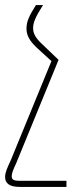

<svg xmlns="http://www.w3.org/2000/svg" viewBox="-36 -502 304 754"><path d="M-16 193C-16 217 0 232 41 232H225V208H40C16 208 10 202 10 190C10 178 16 164 28 138L194 -267L127 -331C105 -352 94 -370 94 -391C94 -412 102 -434 133 -482H105C78 -439 68 -417 68 -390C68 -364 79 -343 107 -316L166 -262L6 128C-8 158 -16 176 -16 193Z"/></svg>

Font: Noto Sans Armenian Condensed Thin
Style: Regular
Weight: 100
Width: 3
Designer: Monotype Design Team
Foundry: Monotype Imaging Inc.
Version: Version 2.008